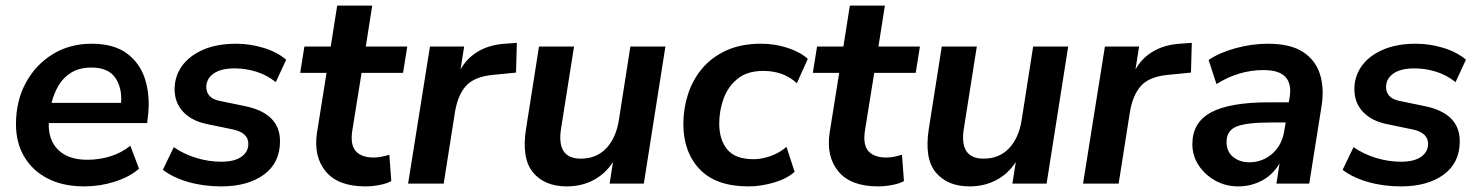

<svg xmlns="http://www.w3.org/2000/svg" viewBox="-20 -655 5280 685"><path d="M280 10Q206 10 151.5 -17.5Q97 -45 67 -95Q37 -145 37 -212Q37 -294 71.5 -358.5Q106 -423 167 -461Q228 -499 307 -499Q387 -499 434 -463.5Q481 -428 498.5 -369.5Q516 -311 508 -242L505 -216H154Q152 -155 188 -120Q224 -85 291 -85Q335 -85 374.5 -97.5Q414 -110 445 -135L476 -53Q441 -23 388.5 -6.5Q336 10 280 10ZM306 -414Q264 -414 235 -396.5Q206 -379 189 -350Q172 -321 164 -288H412Q416 -342 391 -378Q366 -414 306 -414Z M769 10Q707 10 652.5 -5.5Q598 -21 561 -49L600 -130Q636 -105 680.5 -91.5Q725 -78 769 -78Q816 -78 841 -95.5Q866 -113 866 -142Q866 -181 812 -193L720 -212Q665 -223 634 -255.5Q603 -288 603 -337Q603 -382 628.5 -418.5Q654 -455 703.5 -477Q753 -499 823 -499Q871 -499 919.5 -484.5Q968 -470 1001 -442L964 -362Q933 -387 895 -399Q857 -411 817 -411Q768 -411 742 -392.5Q716 -374 716 -344Q716 -326 727.5 -313Q739 -300 764 -295L856 -276Q979 -250 979 -151Q979 -74 921.5 -32Q864 10 769 10Z M1284 10Q1186 10 1142 -43.5Q1098 -97 1111 -182L1145 -395H1051L1066 -489H1160L1183 -635H1308L1285 -489H1433L1418 -395H1270L1237 -190Q1229 -138 1249.5 -115.5Q1270 -93 1313 -93Q1328 -93 1342 -96Q1356 -99 1369 -103L1376 -9Q1360 0 1334 5Q1308 10 1284 10Z M1436 0 1514 -489H1636L1623 -407Q1645 -447 1685 -471Q1725 -495 1781 -499L1824 -502L1821 -396L1740 -388Q1673 -382 1643 -349Q1613 -316 1603 -254L1563 0Z M2002 10Q1923 10 1881.5 -40Q1840 -90 1857 -197L1903 -489H2028L1982 -198Q1964 -89 2052 -89Q2108 -89 2143 -126Q2178 -163 2188 -227L2229 -489H2354L2277 0H2155L2167 -77Q2140 -35 2097.5 -12.5Q2055 10 2002 10Z M2651 10Q2534 10 2476 -51.5Q2418 -113 2418 -213Q2418 -267 2434.5 -318.5Q2451 -370 2485 -410.5Q2519 -451 2571.5 -475Q2624 -499 2695 -499Q2744 -499 2789 -484.5Q2834 -470 2862 -445L2823 -358Q2776 -402 2703 -402Q2646 -402 2611.5 -374Q2577 -346 2561.5 -303Q2546 -260 2546 -214Q2546 -157 2574.5 -122Q2603 -87 2669 -87Q2697 -87 2728.5 -98Q2760 -109 2786 -131L2815 -42Q2787 -17 2740.5 -3.5Q2694 10 2651 10Z M3113 10Q3015 10 2971 -43.5Q2927 -97 2940 -182L2974 -395H2880L2895 -489H2989L3012 -635H3137L3114 -489H3262L3247 -395H3099L3066 -190Q3058 -138 3078.5 -115.5Q3099 -93 3142 -93Q3157 -93 3171 -96Q3185 -99 3198 -103L3205 -9Q3189 0 3163 5Q3137 10 3113 10Z M3439 10Q3360 10 3318.5 -40Q3277 -90 3294 -197L3340 -489H3465L3419 -198Q3401 -89 3489 -89Q3545 -89 3580 -126Q3615 -163 3625 -227L3666 -489H3791L3714 0H3592L3604 -77Q3577 -35 3534.5 -12.5Q3492 10 3439 10Z M3844 0 3922 -489H4044L4031 -407Q4053 -447 4093 -471Q4133 -495 4189 -499L4232 -502L4229 -396L4148 -388Q4081 -382 4051 -349Q4021 -316 4011 -254L3971 0Z M4398 10Q4353 10 4316 -10.5Q4279 -31 4256.5 -65Q4234 -99 4234 -141Q4234 -218 4300.5 -254Q4367 -290 4509 -290H4578L4581 -308Q4589 -355 4566.5 -380Q4544 -405 4488 -405Q4399 -405 4320 -355L4292 -441Q4330 -467 4388 -483Q4446 -499 4504 -499Q4583 -499 4628 -470Q4673 -441 4689 -391Q4705 -341 4695 -277L4651 0H4534L4545 -72Q4520 -30 4481 -10Q4442 10 4398 10ZM4437 -76Q4484 -76 4519 -106.5Q4554 -137 4562 -189L4567 -218H4515Q4427 -218 4391.5 -203.5Q4356 -189 4356 -149Q4356 -114 4379.5 -95Q4403 -76 4437 -76Z M4978 10Q4916 10 4861.5 -5.5Q4807 -21 4770 -49L4809 -130Q4845 -105 4889.5 -91.5Q4934 -78 4978 -78Q5025 -78 5050 -95.5Q5075 -113 5075 -142Q5075 -181 5021 -193L4929 -212Q4874 -223 4843 -255.5Q4812 -288 4812 -337Q4812 -382 4837.5 -418.5Q4863 -455 4912.5 -477Q4962 -499 5032 -499Q5080 -499 5128.5 -484.5Q5177 -470 5210 -442L5173 -362Q5142 -387 5104 -399Q5066 -411 5026 -411Q4977 -411 4951 -392.5Q4925 -374 4925 -344Q4925 -326 4936.5 -313Q4948 -300 4973 -295L5065 -276Q5188 -250 5188 -151Q5188 -74 5130.5 -32Q5073 10 4978 10Z"/></svg>

Font: Nunito Sans
Style: Bold Italic
Weight: 700
Italic angle: -9°
Designer: Vernon Adams
Foundry: Vernon Adams
Version: Version 3.006; ttfautohint (v1.8.3)